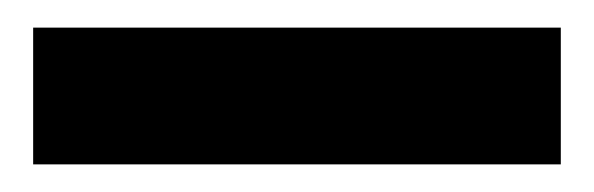

<svg xmlns="http://www.w3.org/2000/svg" viewBox="-20 -694 430 139"><path d="M4 -575V-674H386V-575Z"/></svg>

Font: DM Sans 11pt ExtraBold
Style: Regular
Weight: 800
Version: Version 4.004;gftools[0.9.30]